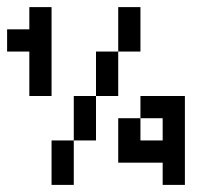

<svg xmlns="http://www.w3.org/2000/svg" viewBox="-20 -520 602 540"><path d="M62.5 -437.5V-500H125V-437.5ZM62.5 -375V-437.5H125V-375ZM62.5 -312.5V-375H125V-312.5ZM62.5 -250V-312.5H125V-250ZM0 -375V-437.5H62.5V-375ZM312.5 -437.5V-500H375V-437.5ZM312.5 -375V-437.5H375V-375ZM250 -312.5V-375H312.5V-312.5ZM250 -250V-312.5H312.5V-250ZM187.5 -187.5V-250H250V-187.5ZM187.5 -125V-187.5H250V-125ZM125 -62.5V-125H187.5V-62.5ZM125 0V-62.5H187.5V0ZM375 -187.5V-250H437.5V-187.5ZM437.5 -187.5V-250H500V-187.5ZM437.5 -125V-187.5H500V-125ZM437.5 -62.5V-125H500V-62.5ZM437.5 0V-62.5H500V0ZM375 -62.5V-125H437.5V-62.5ZM312.5 -62.5V-125H375V-62.5ZM312.5 -125V-187.5H375V-125Z"/></svg>

Font: AprilSans
Style: Regular
Weight: 400
Designer: typesprite
Version: Version 1.001;PS 001.001;hotconv 1.0.88;makeotf.lib2.5.64775